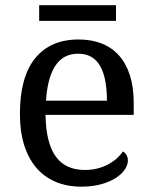

<svg xmlns="http://www.w3.org/2000/svg" viewBox="-20 -695 575 725"><path d="M274.9 -492.2Q219.2 -492.2 189.2 -447Q159.2 -401.9 153.8 -314.9H383.8Q383.8 -354.5 377.9 -387.2Q372.1 -419.9 359.4 -443.4Q346.7 -466.8 325.9 -479.5Q305.2 -492.2 274.9 -492.2ZM287.1 9.8Q232.9 9.8 189.7 -8.5Q146.5 -26.9 116.7 -62Q86.9 -97.2 71 -148.2Q55.2 -199.2 55.2 -264.2Q55.2 -404.3 112.8 -475.1Q170.4 -545.9 276.9 -545.9Q325.2 -545.9 363.8 -530.8Q402.3 -515.6 429.2 -485.6Q456.1 -455.6 470.5 -410.9Q484.9 -366.2 484.9 -307.1V-261.2H151.9Q152.8 -206.5 162.8 -167.2Q172.9 -127.9 191.7 -102.5Q210.4 -77.1 237.8 -65.2Q265.1 -53.2 300.8 -53.2Q326.7 -53.2 348.9 -59.1Q371.1 -64.9 389.2 -74.7Q407.2 -84.5 421.1 -96.9Q435.1 -109.4 443.8 -123Q450.7 -120.1 456.8 -110.8Q462.9 -101.6 462.9 -88.9Q462.9 -73.7 452.1 -56.4Q441.4 -39.1 419.4 -24.4Q397.5 -9.8 364.5 0Q331.5 9.8 287.1 9.8ZM418 -616.2H127.9V-675.3H418Z"/></svg>

Font: Noto Serif
Style: Regular
Weight: 400
Designer: Monotype Design team
Foundry: Monotype Imaging Inc.
Version: Version 1.02